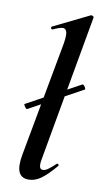

<svg xmlns="http://www.w3.org/2000/svg" viewBox="-85 -766 440 816"><g transform="rotate(10 135.0 -358.0)"><path d="M28 -305 255 -429H256Q261 -429 266.5 -420Q272 -411 268 -409L41 -285Q37 -284 30.5 -294Q24 -304 28 -305ZM51 -48Q51 -68 55 -89L147 -589Q150 -609 150 -622Q150 -651 131 -651Q119 -651 89 -637H88Q83 -637 82 -642.5Q81 -648 85 -649L240 -725H242Q246 -725 249.5 -722Q253 -719 252 -717L140 -89Q137 -74 137 -64Q137 -42 152 -42Q162 -42 174.5 -51Q187 -60 205 -77Q207 -79 209 -79Q212 -79 214 -75.5Q216 -72 213 -69Q179 -29 153 -10Q127 9 99 9Q51 9 51 -48Z"/></g></svg>

Font: Cormorant Garamond
Style: Bold Italic
Weight: 700
Italic angle: -10°
Designer: Christian Thalmann (Catharsis Fonts)
Foundry: Catharsis Fonts
Version: Version 4.000